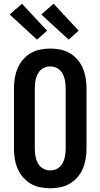

<svg xmlns="http://www.w3.org/2000/svg" viewBox="-20 -1004 540 1032"><path d="M250 8Q223 8 195.5 2.5Q168 -3 144.5 -17Q121 -31 103 -52Q85 -73 74.5 -98Q64 -123 59.5 -150.5Q55 -178 55 -205V-530Q55 -557 59.5 -584.5Q64 -612 74.5 -637Q85 -662 103 -683Q121 -704 144.5 -718Q168 -732 195.5 -737.5Q223 -743 250 -743Q277 -743 304.5 -737.5Q332 -732 355.5 -718Q379 -704 397 -683Q415 -662 425.5 -637Q436 -612 440.5 -584.5Q445 -557 445 -530V-205Q445 -178 440.5 -150.5Q436 -123 425.5 -98Q415 -73 397 -52Q379 -31 355.5 -17Q332 -3 304.5 2.5Q277 8 250 8ZM250 -88Q264 -88 277 -92.5Q290 -97 300 -106Q310 -115 316.5 -127Q323 -139 326.5 -152Q330 -165 331.5 -178.5Q333 -192 333 -205V-530Q333 -543 331.5 -556.5Q330 -570 326.5 -583Q323 -596 316.5 -608Q310 -620 300 -629Q290 -638 277 -642.5Q264 -647 250 -647Q236 -647 223 -642.5Q210 -638 200 -629Q190 -620 183.5 -608Q177 -596 173.5 -583Q170 -570 168.5 -556.5Q167 -543 167 -530V-205Q167 -192 168.5 -178.5Q170 -165 173.5 -152Q177 -139 183.5 -127Q190 -115 200 -106Q210 -97 223 -92.5Q236 -88 250 -88ZM349 -791 202 -926 268 -984 403 -839ZM179 -791 32 -926 98 -984 233 -839Z"/></svg>

Font: Iosevka Curly Slab
Style: Bold
Weight: 700
Monospace: yes
Designer: Belleve Invis
Foundry: Belleve Invis
Version: Version 22.1.2; ttfautohint (v1.8.4)